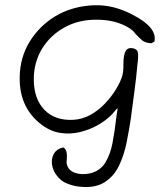

<svg xmlns="http://www.w3.org/2000/svg" viewBox="-20 -644 652 750"><path d="M289 85Q270 83 249 75.5Q228 68 218 59Q193 37 185.5 10Q178 -17 188.5 -39.5Q199 -62 227 -68L230 -67Q239 -58 240.5 -46.5Q242 -35 241 -24Q241 -23 241 -22Q240 -15 240 -10Q240 -5 242 1Q249 23 274 31.5Q299 40 333 33Q372 23 391.5 -9Q411 -41 419.5 -85.5Q428 -130 433 -175Q434 -181 434.5 -186.5Q435 -192 436 -198Q437 -204 438 -210Q439 -216 440 -221Q436 -219 432 -214.5Q428 -210 425 -206Q423 -203 420.5 -200.5Q418 -198 417 -197Q396 -175 364 -156.5Q332 -138 294 -128.5Q256 -119 217.5 -124.5Q179 -130 145 -155Q47 -227 58 -364Q64 -437 105.5 -496Q147 -555 211 -589Q273 -621 348.5 -623.5Q424 -626 499 -586Q596 -536 583 -481L571 -475Q547 -476 534 -487.5Q521 -499 510 -511Q504 -519 498.5 -524Q493 -529 487 -533Q434 -567 359 -567Q289 -568 233 -537.5Q177 -507 144.5 -454Q112 -401 112 -334Q112 -258 153.5 -215Q195 -172 267 -176Q302 -178 333.5 -195.5Q365 -213 390.5 -240Q416 -267 433.5 -296Q451 -325 458 -349Q462 -365 462 -380V-391Q462 -430 471 -445Q480 -460 502 -455Q519 -450 519.5 -433Q520 -416 518 -401Q517 -396 517 -394Q515 -368 511.5 -338.5Q508 -309 504 -279Q502 -264 500 -249Q498 -234 496 -219Q495 -211 494 -203.5Q493 -196 492 -187Q485 -140 475 -89.5Q465 -39 445 3Q425 45 387.5 68.5Q350 92 289 85Z"/></svg>

Font: Yuji Hentaigana Akari
Style: Regular
Weight: 400
Designer: Kataoka Yuji
Foundry: Kinuta Font Factory
Version: Version 3.002